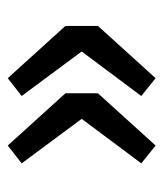

<svg xmlns="http://www.w3.org/2000/svg" viewBox="17 -500 422 496"><g transform="rotate(90 228.0 -252.0)"><path d="M182 -61 47 -210V-294L182 -443L228 -406L113 -252L228 -97ZM356 -61 221 -210V-294L356 -443L402 -406L287 -252L402 -97Z"/></g></svg>

Font: Processing Sans Pro Semibold
Style: Regular
Weight: 600
Designer: Paul D. Hunt
Foundry: Adobe Systems Incorporated
Version: Version 2.020;PS 2.000;hotconv 1.0.86;makeotf.lib2.5.63406